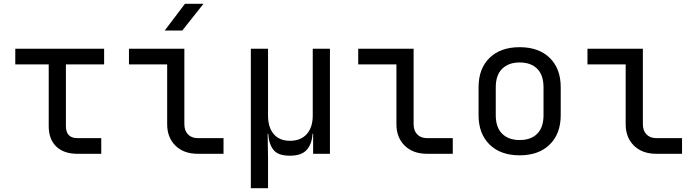

<svg xmlns="http://www.w3.org/2000/svg" viewBox="-20 -805 3640 1005"><path d="M385 0Q314 0 274.5 -38Q235 -76 235 -145V-468H60V-550H525V-468H325V-145Q325 -82 385 -82H510V0Z M1015 0Q942 0 898.5 -42.5Q855 -85 855 -155V-468H655V-550H945V-155Q945 -121 964 -101.5Q983 -82 1015 -82H1150V0ZM842 -645 948 -785H1045L934 -645Z M1293 180V-550H1383V-200Q1383 -138 1413 -103Q1443 -68 1498 -68Q1554 -68 1585.5 -103Q1617 -138 1617 -200V-550H1707V0H1619V-105H1616Q1613 -52 1586 -21Q1559 10 1497 10Q1435 10 1411 -21Q1387 -52 1384 -105H1381L1383 20V180Z M2215 0Q2142 0 2098.5 -42.5Q2055 -85 2055 -155V-468H1855V-550H2145V-155Q2145 -121 2164 -101.5Q2183 -82 2215 -82H2350V0Z M2700 8Q2600 8 2542.5 -48.5Q2485 -105 2485 -202V-348Q2485 -446 2542.5 -502Q2600 -558 2700 -558Q2800 -558 2857.5 -502Q2915 -446 2915 -349V-202Q2915 -105 2857.5 -48.5Q2800 8 2700 8ZM2700 -72Q2759 -72 2792 -105Q2825 -138 2825 -202V-348Q2825 -412 2792 -445Q2759 -478 2700 -478Q2642 -478 2608.5 -445Q2575 -412 2575 -348V-202Q2575 -138 2608.5 -105Q2642 -72 2700 -72Z M3415 0Q3342 0 3298.5 -42.5Q3255 -85 3255 -155V-468H3055V-550H3345V-155Q3345 -121 3364 -101.5Q3383 -82 3415 -82H3550V0Z"/></svg>

Font: Liga JetBrainsMono Nerd Font
Style: Regular
Weight: 400
Designer: Philipp Nurullin, Konstantin Bulenkov
Foundry: JetBrains
Version: Version 2.225; ttfautohint (v1.8.3)